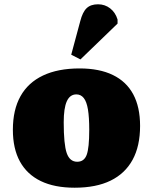

<svg xmlns="http://www.w3.org/2000/svg" viewBox="-20 -861 713 895"><path d="M328 14Q234 14 170 -17Q106 -48 73 -108Q40 -168 40 -256Q40 -349 75.5 -412.5Q111 -476 180.5 -509Q250 -542 351 -542Q443 -542 506 -511.5Q569 -481 601 -421.5Q633 -362 633 -274Q633 -180 598 -116Q563 -52 495.5 -19Q428 14 328 14ZM340 -107Q372 -107 384 -139Q396 -171 396 -256Q396 -314 390 -350.5Q384 -387 370.5 -404Q357 -421 336 -421Q306 -421 291.5 -389Q277 -357 277 -291Q277 -188 291 -147.5Q305 -107 340 -107ZM355 -584 312 -606 354 -762Q365 -805 384 -823Q403 -841 437 -841Q469 -841 493.5 -822Q518 -803 528 -770V-751Z"/></svg>

Font: Literata Variable Black
Style: Regular
Weight: 900
Designer: Latin by Veronika Burian and Jose Scaglione. Greek by Irene Vlachou. Cyrillic by Vera Evstafieva.
Foundry: TypeTogether
Version: Version 3.021